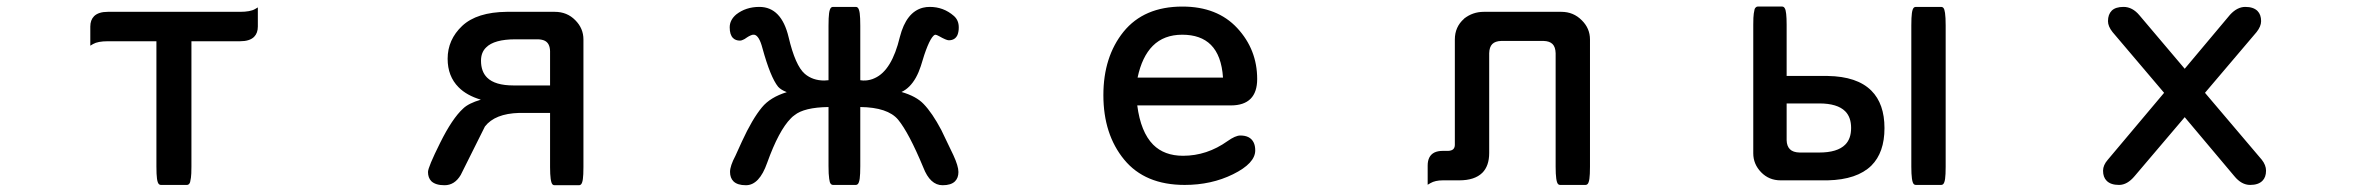

<svg xmlns="http://www.w3.org/2000/svg" viewBox="-20 -525 7040 573"><path d="M446.8 -401.9H301.8Q272 -401.9 257.8 -393.6L249.5 -388.7V-445.8Q249.5 -465.3 260.7 -476.6Q273.9 -489.7 301.8 -489.7H696.3Q727.1 -489.7 741.2 -498L749.5 -502.9V-445.8Q749.5 -426.3 738.3 -415Q725.1 -401.9 696.3 -401.9H551.3V-28.3Q551.3 -3.9 549.8 5.4Q548.3 14.6 547.4 18.3Q546.4 22 543.9 24.4Q541.5 26.9 538.1 26.9H460Q456.5 26.9 454.1 24.4Q450.2 20.5 448.5 8.3Q446.8 -3.9 446.8 -28.3Z M1518.6 -407.7Q1454.6 -407.7 1430.7 -383.3Q1415.5 -368.7 1415.5 -343.8Q1415.5 -311.5 1433.6 -293.5Q1457 -270 1512.7 -270H1621.6V-372.1Q1621.1 -395.5 1606 -403.3Q1598.1 -407.2 1585.9 -407.7ZM1315.9 -349.6Q1315.9 -406.7 1359.4 -447.8Q1403.3 -488.8 1492.2 -489.7H1635.7Q1672.4 -489.7 1696.8 -464.8Q1721.2 -440.4 1721.2 -407.2V-26.4Q1721.2 -2.4 1719.5 9.5Q1717.8 21.5 1713.9 25.4Q1711.4 27.8 1708 27.8H1634.8Q1631.3 27.8 1628.9 25.4Q1621.6 18.1 1621.6 -26.4V-188H1529.3Q1457 -186 1427.2 -147.5L1355 -2.9Q1336.9 27.8 1306.6 27.8Q1279.8 27.8 1267.1 15.6Q1257.3 5.4 1257.3 -11.7Q1257.3 -25.9 1293.5 -98.6Q1329.6 -171.4 1362.3 -201.2Q1378.4 -216.8 1415 -227.5Q1372.6 -240.2 1348.6 -264.6Q1315.9 -297.4 1315.9 -349.6Z M2231 -421.4Q2229.5 -421.4 2227.3 -421.4Q2225.1 -421.4 2220 -419.2Q2214.8 -417 2209.7 -413.6Q2204.6 -410.2 2202.4 -408.7Q2200.2 -407.2 2197.3 -406.2Q2192.4 -403.8 2188.5 -403.8Q2175.3 -403.8 2167.5 -411.6Q2157.7 -421.4 2157.7 -443.4Q2157.7 -465.3 2177.2 -481.9Q2206.1 -504.4 2246.1 -504.4Q2312 -504.4 2333.5 -414.1Q2353.5 -329.1 2381.8 -304.7Q2405.3 -284.7 2439.9 -284.7Q2445.8 -284.7 2452.6 -285.6V-448.2Q2452.6 -473.1 2454.3 -485.6Q2456.1 -498 2460 -502Q2462.4 -504.4 2465.8 -504.4H2534.2Q2537.6 -504.4 2540 -502Q2543.9 -498 2545.7 -485.6Q2547.4 -473.1 2547.4 -448.2V-285.6Q2552.2 -284.7 2555.9 -284.7Q2559.6 -284.7 2564.5 -284.9Q2569.3 -285.2 2576.7 -286.9Q2584 -288.6 2590.8 -292Q2641.6 -314.9 2665.5 -414.6Q2684.6 -489.3 2734.4 -502Q2744.1 -504.4 2754.9 -504.4Q2795.9 -504.4 2826.7 -477.5Q2841.3 -464.8 2841.3 -443.4Q2841.3 -439.9 2841.1 -436.8Q2840.8 -433.6 2840.3 -430.9Q2839.8 -428.2 2839.1 -425.5Q2838.4 -422.9 2837.4 -420.4Q2830.1 -404.8 2811.5 -404.8Q2804.2 -404.8 2782.7 -417Q2774.9 -421.4 2771.5 -421.4Q2769 -421.4 2765.6 -418Q2749.5 -401.9 2728 -327.6Q2722.2 -309.6 2713.4 -293.5Q2695.8 -262.2 2670.4 -250.5Q2714.4 -237.8 2736.3 -214.8Q2762.2 -188 2789.1 -137.2L2825.2 -62Q2840.3 -29.3 2840.3 -11.7Q2840.3 5.9 2830.1 16.1Q2818.4 27.8 2793 27.8Q2755.9 27.8 2735.4 -25.4Q2692.4 -128.9 2660.2 -168Q2629.4 -204.6 2547.4 -205.6V-29.3Q2547.4 -4.4 2545.7 8.1Q2543.9 20.5 2540 24.4Q2537.6 26.9 2534.2 26.9H2465.8Q2462.4 26.9 2460 24.4Q2457.5 22 2456.5 18.3Q2455.6 14.6 2454.6 8.3Q2452.6 -4.4 2452.6 -29.3V-205.6Q2379.9 -204.6 2351.1 -181.2Q2344.7 -176.8 2340.3 -171.9Q2304.2 -135.7 2269.5 -39.1Q2246.1 27.8 2206.1 27.8Q2180.7 27.8 2168.9 16.1Q2158.7 5.9 2158.7 -12Q2158.7 -29.8 2174.8 -60.1L2194.3 -103Q2225.1 -169.9 2253.9 -204.6Q2278.8 -234.9 2328.1 -250Q2310.5 -256.8 2302.2 -266.1Q2279.3 -294.4 2255.4 -381.3Q2245.6 -418.9 2231 -421.4Z M3593.8 -391.1Q3563.5 -421.4 3508.3 -421.4Q3453.6 -421.4 3420.4 -388.2Q3388.2 -356 3375 -293.5H3629.9Q3625.5 -359.4 3593.8 -391.1ZM3510.7 -60.1Q3582 -60.1 3643.6 -104Q3667 -120.6 3681.6 -120.6Q3710.9 -120.6 3721.2 -100.1Q3726.1 -90.3 3726.1 -76.2Q3726.1 -37.6 3659.7 -4.9Q3595.2 26.9 3515.6 26.9Q3397 26.9 3335 -48.6Q3272.9 -124 3272.9 -241.2Q3272.9 -355.5 3333 -430.2Q3394 -505.4 3508.8 -505.4Q3612.8 -505.4 3672.4 -441.2Q3731.9 -377 3731.9 -289.1Q3731.9 -250 3712.2 -230.2Q3692.4 -210.4 3653.3 -210.4H3374Q3384.3 -130.9 3421.4 -93.3Q3454.6 -60.1 3510.7 -60.1Z M4240.7 26.4V-30.8Q4240.7 -59.6 4260.7 -69.8Q4271 -74.7 4285.2 -74.7H4301.8Q4312.5 -75.2 4317.4 -80.1Q4321.8 -85 4321.8 -92.8V-407.2Q4321.8 -444.8 4349.1 -468.8V-469.2Q4375 -489.7 4408.2 -489.7H4639.6Q4675.8 -489.7 4700.7 -464.4Q4725.1 -440.4 4725.1 -407.2V-27.3Q4725.1 -3.4 4723.4 8.5Q4721.7 20.5 4717.8 24.4Q4715.3 26.9 4711.9 26.9H4635.7Q4632.3 26.9 4629.9 24.4Q4622.6 17.1 4622.6 -27.3V-366.2Q4622.1 -384.8 4613.3 -393.6Q4604.5 -402.3 4586.9 -402.8H4460Q4442.4 -402.3 4433.6 -393.6Q4424.8 -384.8 4424.3 -366.2V-68.4Q4424.3 -29.8 4403.8 -9.3Q4380.9 13.2 4335 13.2H4286.1Q4263.2 13.2 4249 21.5Z M5409.2 -69.8Q5463.4 -69.8 5486.8 -93.3Q5504.4 -110.8 5504.4 -143.1Q5504.4 -175.3 5486.8 -192.9Q5463.4 -216.3 5409.2 -216.3H5312V-106.4Q5312.5 -88.9 5321.8 -79.6Q5331.1 -70.3 5350.6 -69.8ZM5684.1 -449.2Q5684.1 -473.6 5685.8 -485.8Q5687.5 -498 5691.4 -502Q5693.8 -504.4 5697.3 -504.4H5773.4Q5776.9 -504.4 5779.3 -502Q5781.7 -499.5 5782.7 -495.8Q5783.7 -492.2 5784.7 -486.3Q5786.6 -473.6 5786.6 -449.2V-27.3Q5786.6 -3.4 5784.9 8.5Q5783.2 20.5 5779.3 24.4Q5776.9 26.9 5773.4 26.9H5697.3Q5693.8 26.9 5691.4 24.4Q5684.1 17.1 5684.1 -27.3ZM5564.9 -30.8Q5522 11.2 5434.6 13.2H5293.9Q5259.3 13.2 5235.8 -11Q5212.4 -35.2 5212.4 -67.4V-451.2Q5212.4 -475.1 5213.9 -484.4Q5215.3 -493.7 5216.3 -497.1Q5217.3 -500.5 5219 -502Q5220.7 -503.4 5221.2 -503.9Q5223.1 -505.4 5225.6 -505.4H5298.8Q5303.7 -505.4 5306.6 -500Q5312 -491.2 5312 -451.2V-298.3H5434.6Q5522.5 -296.9 5564.9 -254.4Q5604 -215.3 5604 -142.6Q5604 -69.8 5564.9 -30.8Z M6256.3 -15.6Q6256.3 -32.2 6270.5 -48.3Q6354.5 -148.4 6438.5 -248L6284.7 -429.2Q6271 -446.3 6271 -461.9Q6271 -481.9 6282.2 -493.2Q6293.5 -504.4 6317.4 -504.4Q6344.2 -504.4 6365.2 -479L6500 -319.8Q6634.3 -479.5 6635.3 -481Q6656.7 -504.4 6680.9 -504.4Q6705.1 -504.4 6717.3 -492.2Q6728 -481.4 6728 -461.9Q6728 -446.3 6714.4 -429.2L6560.5 -248L6730 -48.3Q6742.7 -32.2 6742.7 -15.6Q6742.7 3.9 6731.9 14.6Q6719.7 26.9 6695.3 26.9Q6669.4 26.9 6647.9 0.5L6500 -175.3L6350.6 0.5Q6328.6 26.9 6304 26.9Q6279.3 26.9 6267.1 14.6Q6256.3 3.9 6256.3 -15.6Z"/></svg>

Font: YuPearl-Medium
Style: Medium
Weight: 500
Designer: Max Yao
Foundry: Max-Everyday
Version: Version 1.011; ttfautohint (v1.8.3)